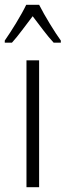

<svg xmlns="http://www.w3.org/2000/svg" viewBox="-43 -785 275 805"><path d="M121 -765H67C46 -721 5 -655 -23 -615V-606H7C33 -634 66 -681 94 -717C123 -679 154 -636 182 -606H212V-615C189 -646 144 -719 121 -765ZM121 0V-532H68V0Z"/></svg>

Font: Noto Sans Lao ExtraCondensed Light
Style: Regular
Weight: 300
Width: 2
Designer: Monotype Design Team
Foundry: Monotype Imaging Inc.
Version: Version 2.003